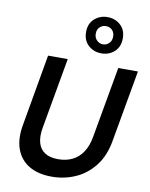

<svg xmlns="http://www.w3.org/2000/svg" viewBox="-105 -1066 902 1153"><g transform="rotate(10 346.0 -489.0)"><path d="M291 12Q208 12 152.5 -21Q97 -54 74.5 -116.5Q52 -179 68 -266L144 -700H264L187 -266Q178 -213 188.5 -175.5Q199 -138 229.5 -118Q260 -98 311 -98Q359 -98 396.5 -116Q434 -134 459.5 -171.5Q485 -209 495 -266L572 -700H692L615 -266Q599 -171 551 -109.5Q503 -48 435.5 -18Q368 12 291 12ZM456 -769Q410 -769 377 -798.5Q344 -828 344 -880Q344 -931 377 -960.5Q410 -990 456 -990Q503 -990 535.5 -960.5Q568 -931 568 -880Q568 -828 535.5 -798.5Q503 -769 456 -769ZM456 -824Q478 -824 493.5 -839.5Q509 -855 509 -880Q509 -906 493.5 -920.5Q478 -935 456 -935Q435 -935 419 -920.5Q403 -906 403 -880Q403 -855 419 -839.5Q435 -824 456 -824Z"/></g></svg>

Font: DM Sans 16pt SemiBold
Style: Italic
Weight: 600
Italic angle: -10°
Version: Version 4.004;gftools[0.9.30]